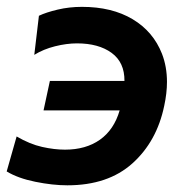

<svg xmlns="http://www.w3.org/2000/svg" viewBox="-26 -530 544 560"><path d="M170.5 10.5Q127.5 10.5 77 0.2Q26.5 -10 -6.5 -30L22.5 -132Q61 -109.5 96.8 -101.5Q132.5 -93.5 163.5 -93.5Q224.5 -93.5 265.5 -122.5Q306.5 -151.5 323 -208H101L119.5 -294H337Q337.5 -348 299.5 -375.8Q261.5 -403.5 198.5 -403.5Q168.5 -403.5 134.5 -395Q100.5 -386.5 74 -370L87.5 -484Q108.5 -494 142.2 -502Q176 -510 213 -510Q300.5 -510 360.8 -474Q421 -438 446.5 -373Q461 -335.5 461 -291Q461 -258.5 453 -221.5Q431.5 -117.5 360.2 -53.5Q289 10.5 170.5 10.5Z"/></svg>

Font: Heraclito SemiBold
Style: Italic
Weight: 600
Italic angle: -12°
Designer: Kostas Bartsokas (font) & Cristiano Sobral (main changes)
Foundry: Kostas Bartsokas (font) & Cristiano Sobral (main changes)
Version: Version 1.00;July 8, 2020;FontCreator 13.0.0.2655 64-bit